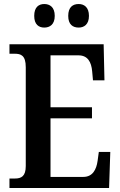

<svg xmlns="http://www.w3.org/2000/svg" viewBox="-20 -934 597 954"><path d="M371 -797C397 -797 422 -812 422 -855C422 -899 397 -914 371 -914C342 -914 319 -899 319 -855C319 -812 342 -797 371 -797ZM200 -797C227 -797 252 -812 252 -855C252 -899 227 -914 200 -914C173 -914 150 -899 150 -855C150 -812 173 -797 200 -797ZM27 0H522L528 -179H471L465 -135C459 -91 440 -55 394 -55H231V-346H437V-401H231V-659H370C416 -659 434 -626 438 -579L442 -535H499L495 -714H27V-667H53C84 -667 108 -659 108 -600V-109C108 -58 86 -47 54 -47H27Z"/></svg>

Font: Noto Serif Tamil Condensed SemiBold
Style: Regular
Weight: 600
Width: 3
Designer: Indian Type Foundry, Tom Grace, and the Monotype Design Team
Foundry: Monotype Imaging Inc.
Version: Version 2.004